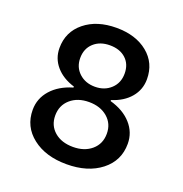

<svg xmlns="http://www.w3.org/2000/svg" viewBox="-124 -780 863 905"><g transform="rotate(20 307.0 -327.5)"><path d="M545 -174Q545 -89 478.5 -37Q412 15 306 15Q201 15 135 -36.5Q69 -88 69 -172Q69 -229 107.5 -272.5Q146 -316 214 -336V-341Q155 -359 121.5 -398Q88 -437 88 -489Q88 -570 149.5 -620Q211 -670 309 -670Q406 -670 466 -621Q526 -572 526 -491Q526 -439 493 -399.5Q460 -360 400 -341V-336Q468 -317 506.5 -274Q545 -231 545 -174ZM196 -478Q196 -432 227.5 -403Q259 -374 307 -374Q355 -374 386.5 -403.5Q418 -433 418 -480Q418 -527 388 -554.5Q358 -582 308 -582Q258 -582 227 -553.5Q196 -525 196 -478ZM178 -183Q178 -133 213.5 -102.5Q249 -72 307 -72Q364 -72 400 -103Q436 -134 436 -185Q436 -235 400 -266Q364 -297 307 -297Q250 -297 214 -265.5Q178 -234 178 -183Z"/></g></svg>

Font: Intel One Mono Medium
Style: Regular
Weight: 500
Monospace: yes
Designer: Fred Shallcrass
Foundry: Frere-Jones Type LLC
Version: Version 1.400;hotconv 1.1.0;makeotfexe 2.6.0;FJTRelease1.4